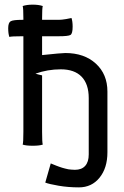

<svg xmlns="http://www.w3.org/2000/svg" viewBox="-20 -622 530 822"><path d="M80.1 -58.1V-466.8H75.2Q28.8 -466.8 20 -463.9Q15.1 -478.5 15.1 -501Q15.1 -524.4 25.4 -530.8Q35.6 -537.1 75.2 -537.1H80.1V-542Q80.1 -587.4 77.1 -596.2Q94.7 -602.1 120.1 -602.1Q145.5 -602.1 163.1 -596.2Q160.2 -587.4 160.2 -542V-537.1H231Q243.7 -537.1 262.7 -540.3Q281.7 -543.5 286.1 -544.9Q291 -530.3 291 -507.8Q291 -478 281.7 -472.4Q272.5 -466.8 231 -466.8H160.2V-386.2Q243.7 -395 259.8 -395Q340.8 -395 390.4 -349.6Q439.9 -304.2 439.9 -230V29.8Q439.9 97.2 406.2 138.7Q372.6 180.2 317.9 180.2Q272 180.2 230.7 173.1Q189.5 166 173.8 159.7L197.3 77.6Q198.7 78.1 208.7 82.3Q218.8 86.4 221.4 87.4Q224.1 88.4 233.2 91.8Q242.2 95.2 246.3 96.2Q250.5 97.2 258.8 99.6Q267.1 102.1 272.7 102.8Q278.3 103.5 285.9 104.2Q293.5 105 300.8 105Q329.6 105 344.7 88.1Q359.9 71.3 359.9 39.1V-202.1Q359.9 -262.2 329.3 -293.7Q298.8 -325.2 240.2 -325.2Q183.6 -325.2 131.8 -306.6Q136.7 -305.2 146 -302.7Q155.3 -300.3 160.2 -299.3V-58.1Q160.2 -11.7 163.1 -2.9Q148.4 2 120.1 2Q91.8 2 77.1 -2.9Q80.1 -11.7 80.1 -58.1Z"/></svg>

Font: Nikodecs
Style: Medium
Weight: 500
Version: Version 0.29